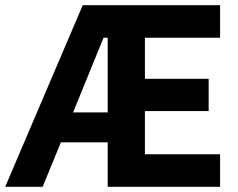

<svg xmlns="http://www.w3.org/2000/svg" viewBox="-20 -718 915 738"><path d="M394 0V-171H214L144 0H0L298 -698H826V-573H537V-415H782V-291H537V-125H826V0ZM394 -573H378L261 -286H394Z"/></svg>

Font: IBM Plex Sans Condensed
Style: Bold
Weight: 700
Width: 3
Designer: Mike Abbink, Paul van der Laan, Pieter van Rosmalen
Foundry: Bold Monday
Version: Version 3.201